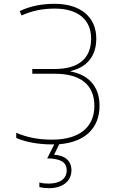

<svg xmlns="http://www.w3.org/2000/svg" viewBox="-20 -745 603 1005"><path d="M255 11C258 11 261 11 264 11L227 84C296 85 329 103 329 147C329 191 294 216 234 216C221 216 203 215 186 210V234C201 238 220 240 237 240C308 240 354 203 354 146C354 96 319 68 263 65L290 10C425 -1 501 -74 501 -192C501 -289 447 -353 349 -371V-373C436 -393 484 -452 484 -543C484 -656 401 -725 267 -725C197 -725 138 -713 83 -687L93 -664C150 -690 205 -700 268 -700C383 -700 457 -646 457 -543C457 -439 391 -384 268 -384H149V-359H267C404 -359 474 -299 474 -191C474 -77 393 -14 252 -14C180 -14 121 -26 65 -50V-23C113 -2 178 11 255 11Z"/></svg>

Font: Noto Sans Mono SemiCondensed Thin
Style: Regular
Weight: 100
Width: 4
Designer: Monotype Design Team
Foundry: Monotype Imaging Inc.
Version: Version 2.014